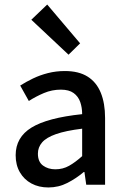

<svg xmlns="http://www.w3.org/2000/svg" viewBox="-20 -814 551 846"><path d="M193 12Q151 12 118.5 -5.5Q86 -23 67.5 -55Q49 -87 49 -130Q49 -209 119 -252Q189 -295 342 -311Q342 -340 333.5 -364.5Q325 -389 304.5 -404Q284 -419 248 -419Q209 -419 173.5 -404Q138 -389 107 -369L69 -437Q94 -453 125 -468Q156 -483 191.5 -492Q227 -501 266 -501Q327 -501 366 -476.5Q405 -452 424 -405.5Q443 -359 443 -294V0H360L352 -56H349Q316 -28 277 -8Q238 12 193 12ZM224 -68Q257 -68 284.5 -83.5Q312 -99 342 -126V-247Q269 -238 226.5 -223Q184 -208 165.5 -186.5Q147 -165 147 -137Q147 -101 169.5 -84.5Q192 -68 224 -68ZM282 -573 118 -727 188 -794 333 -623Z"/></svg>

Font: Assistant ExtraLight SemiBold
Style: Regular
Weight: 600
Version: Version 3.000